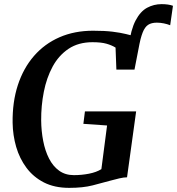

<svg xmlns="http://www.w3.org/2000/svg" viewBox="-20 -900 856 928"><path d="M628.5 -604.5 602 -678.5Q612.5 -757.5 635.5 -801.2Q658.5 -845 691 -862.5Q723.5 -880 761 -880Q777.5 -880 791.5 -878Q805.5 -876 816 -872L802.5 -778Q789 -783.5 771.8 -787Q754.5 -790.5 738 -790.5Q712 -790.5 696 -780Q680 -769.5 669.5 -742.8Q659 -716 649.5 -667ZM314.5 8Q243.5 8 192.2 -18.2Q141 -44.5 107.8 -89.2Q74.5 -134 58.2 -190Q42 -246 41 -306Q39.5 -406.5 66.2 -488.5Q93 -570.5 144.2 -629.5Q195.5 -688.5 267.8 -720Q340 -751.5 430 -751.5Q486 -751.5 524.2 -746.8Q562.5 -742 588.8 -735.5Q615 -729 634.5 -724Q641 -722.5 647.2 -721Q653.5 -719.5 660 -718L630 -563.5H542.5L538.5 -670Q520 -681.5 494.2 -688.8Q468.5 -696 427 -696Q359 -696 311.2 -664Q263.5 -632 234.2 -577.8Q205 -523.5 191.8 -456.2Q178.5 -389 179 -318Q179.5 -266.5 188.8 -218.8Q198 -171 217 -133.8Q236 -96.5 265.8 -75Q295.5 -53.5 337 -53.5Q374.5 -53.5 410.2 -60.5Q446 -67.5 470 -82.5L497.5 -293.5L383 -301.5L390.5 -361.5H638L594 -43Q579 -43 557.2 -38Q535.5 -33 514 -27Q474.5 -16 427.8 -4Q381 8 314.5 8Z"/></svg>

Font: Merriweather 20pt SemiBold
Style: Italic
Weight: 600
Italic angle: -7.8°
Version: Version 2.101